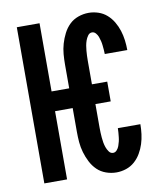

<svg xmlns="http://www.w3.org/2000/svg" viewBox="-84 -813 768 890"><g transform="rotate(-10 300.0 -367.5)"><path d="M393 8Q368 8 344 -0.5Q320 -9 302.5 -26Q285 -43 273.5 -65.5Q262 -88 255 -112Q248 -136 246 -160.5Q244 -185 244 -210V-321H161V0H54V-735H161V-414H244V-525Q244 -550 246 -574.5Q248 -599 255 -623Q262 -647 273.5 -669.5Q285 -692 302.5 -709Q320 -726 344 -734.5Q368 -743 393 -743Q416 -743 438.5 -735.5Q461 -728 478.5 -712.5Q496 -697 508 -676.5Q520 -656 527 -634Q534 -612 537 -588.5Q540 -565 540 -542H434Q434 -552 433 -562.5Q432 -573 431 -583.5Q430 -594 427.5 -604Q425 -614 421.5 -624Q418 -634 410.5 -642.5Q403 -651 393 -651Q381 -651 373.5 -640.5Q366 -630 362 -618.5Q358 -607 356 -595.5Q354 -584 353 -572Q352 -560 351.5 -548.5Q351 -537 351 -525V-414H423V-321H351V-210Q351 -198 351.5 -186.5Q352 -175 353 -163Q354 -151 356 -139.5Q358 -128 362 -116.5Q366 -105 373.5 -94.5Q381 -84 393 -84Q403 -84 410.5 -92.5Q418 -101 421.5 -111Q425 -121 427.5 -131Q430 -141 431 -151.5Q432 -162 433 -172.5Q434 -183 434 -193H540Q540 -170 537 -146.5Q534 -123 527 -101Q520 -79 508 -58.5Q496 -38 478.5 -22.5Q461 -7 438.5 0.5Q416 8 393 8Z"/></g></svg>

Font: Iosevka SS04 Semibold Extended
Style: Regular
Weight: 600
Width: 7
Monospace: yes
Designer: Belleve Invis
Foundry: Belleve Invis
Version: Version 19.0.0; ttfautohint (v1.8.4)